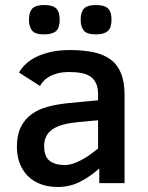

<svg xmlns="http://www.w3.org/2000/svg" viewBox="-20 -725 586 760"><path d="M373 0V-58.1Q336.9 -25.9 296.6 -5.4Q256.3 15.1 209 15.1Q169.9 15.1 139.6 3.4Q109.4 -8.3 88.9 -29.5Q68.4 -50.8 57.6 -79.8Q46.9 -108.9 46.9 -144Q46.9 -190.4 62.3 -221.7Q77.6 -252.9 104.7 -272.7Q131.8 -292.5 169.2 -302.5Q206.5 -312.5 251 -316.9L368.2 -328.1V-352.1Q368.2 -377.4 360.6 -394.3Q353 -411.1 338.6 -421.4Q324.2 -431.6 303 -435.8Q281.7 -439.9 254.9 -439.9Q229 -439.9 209.7 -435.1Q190.4 -430.2 176.3 -422.4Q162.1 -414.6 152.8 -404.5Q143.6 -394.5 138.2 -384.8L55.2 -438Q64.5 -454.6 80.8 -470.5Q97.2 -486.3 121.6 -498.8Q146 -511.2 179.4 -519Q212.9 -526.9 256.8 -526.9Q310.5 -526.9 351.1 -518.1Q391.6 -509.3 418.7 -488.8Q445.8 -468.3 459.5 -433.8Q473.1 -399.4 473.1 -348.1V0ZM368.2 -249 294.9 -242.2Q261.2 -239.3 235.1 -232.9Q209 -226.6 191.2 -215.3Q173.3 -204.1 164.1 -187.3Q154.8 -170.4 154.8 -146Q154.8 -105.5 176.3 -88.6Q197.8 -71.8 236.8 -71.8Q252 -71.8 268.3 -77.1Q284.7 -82.5 301.5 -91.3Q318.4 -100.1 335.2 -112.1Q352.1 -124 368.2 -137.2ZM421.4 -647Q421.4 -614.7 406.5 -601.8Q391.6 -588.9 359.4 -588.9Q324.2 -588.9 311.8 -604Q299.3 -619.1 299.3 -647Q299.3 -677.2 312.7 -691.2Q326.2 -705.1 359.4 -705.1Q394 -705.1 407.7 -691.4Q421.4 -677.7 421.4 -647ZM216.3 -647Q216.3 -614.7 201.7 -601.8Q187 -588.9 154.3 -588.9Q119.1 -588.9 106.9 -604Q94.7 -619.1 94.7 -647Q94.7 -677.2 107.9 -691.2Q121.1 -705.1 154.3 -705.1Q189 -705.1 202.6 -691.4Q216.3 -677.7 216.3 -647Z"/></svg>

Font: Lorenzo Sans Medium
Style: Regular
Weight: 500
Foundry: Intel Corporation
Version: Version 1.00; ttfautohint (v1.5)